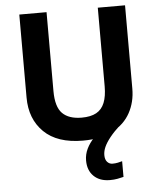

<svg xmlns="http://www.w3.org/2000/svg" viewBox="-62 -767 880 1060"><g transform="rotate(-5 378.0 -237.0)"><path d="M485 100Q485 125 497 138Q509 151 526 151Q542 151 556 148Q570 145 580 142V229Q564 233 546 236.5Q528 240 504 240Q448 240 415 208Q382 176 382 121Q382 87 397 56Q412 25 437 -0.5Q462 -26 492 -43L586 -57Q551 -25 528.5 3Q506 31 495.5 54.5Q485 78 485 100ZM671 -252Q671 -178 638.5 -118.5Q606 -59 540.5 -24.5Q475 10 375 10Q233 10 159 -62.5Q85 -135 85 -254V-714H236V-277Q236 -189 272 -153Q308 -117 379 -117Q429 -117 460 -134Q491 -151 505.5 -187Q520 -223 520 -278V-714H671Z"/></g></svg>

Font: Noto Sans Thai
Style: Bold
Weight: 700
Designer: Monotype Design Team
Foundry: Monotype Imaging Inc.
Version: Version 2.001